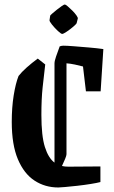

<svg xmlns="http://www.w3.org/2000/svg" viewBox="-20 -819 503 849"><path d="M180 -534Q174 -483 168.5 -432.5Q163 -382 163 -311Q163 -218 178.5 -169Q194 -120 221 -100V-539Q221 -549 228 -569.5Q235 -590 244 -614Q253 -617 260 -617Q275 -617 306.5 -614.5Q338 -612 373.5 -609Q409 -606 437 -602L425 -415H360L347 -525Q333 -529 311.5 -533.5Q290 -538 274 -539V-137Q274 -131 268 -116.5Q262 -102 254 -85Q267 -82 282 -82L424 -83V-14Q409 -10 381 -5.5Q353 -1 322 2.5Q291 6 267.5 8Q244 10 238 10Q179 10 132.5 -20.5Q86 -51 59 -115Q32 -179 32 -280Q32 -344 40.5 -397Q49 -450 62 -483Q75 -500 98 -520.5Q121 -541 147 -560ZM202 -750Q203 -752 211.5 -759.5Q220 -767 232 -776.5Q244 -786 253.5 -792.5Q263 -799 266 -799Q270 -799 279.5 -791Q289 -783 300 -772Q311 -761 318 -751Q325 -741 324 -737L319 -717Q318 -713 304 -701Q290 -689 275 -679Q260 -669 255 -669Q250 -669 236 -682Q222 -695 210 -710Q198 -725 199 -730Z"/></svg>

Font: Grenze Gotisch SemiBold
Style: Regular
Weight: 600
Designer: Renata Polastri
Foundry: Omnibus-Type
Version: Version 1.001